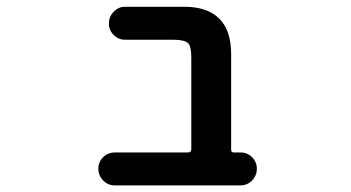

<svg xmlns="http://www.w3.org/2000/svg" viewBox="-20 -568 1040 569"><path d="M320.3 -18.6Q299.8 -18.6 285.6 -33.2Q271.5 -47.9 271.5 -67.9Q271.5 -87.9 285.6 -102.1Q299.8 -116.2 320.3 -116.2H537.1Q546.9 -116.2 546.9 -126V-399.4Q546.9 -430.7 537.1 -440.4Q525.4 -450.2 495.1 -450.2H350.6Q331.1 -450.2 316.9 -464.4Q302.7 -478.5 302.7 -498.5Q302.7 -518.6 316.9 -533.2Q331.1 -547.9 350.6 -547.9H526.4Q594.7 -547.9 629.9 -512.7Q665 -477.5 665 -408.2V-124Q665 -116.2 672.9 -116.2H692.4Q712.9 -116.2 727.1 -102.1Q741.2 -87.9 741.2 -67.9Q741.2 -47.9 727.1 -33.2Q712.9 -18.6 692.4 -18.6Z"/></svg>

Font: Rounded-X Mgen+ 1mn medium
Style: Regular
Weight: 500
Designer: [Source Han Sans]
Ryoko NISHIZUKA  (kana & ideographs); Paul D. Hunt (Latin, Greek & Cyrillic); Wenlong ZHANG  (bopomofo
Version: Version 1.059.20150602